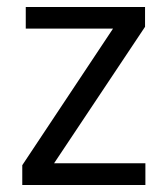

<svg xmlns="http://www.w3.org/2000/svg" viewBox="-20 -530 480 550"><path d="M43.8 0V-56.8L303.8 -448.1H53.8V-510H395.5V-453.2L135 -62.4H396.5V0Z"/></svg>

Font: Saira Thin SemiCondensed
Style: Regular
Weight: 100
Width: 4
Version: Version 1.101